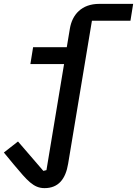

<svg xmlns="http://www.w3.org/2000/svg" viewBox="-42 -760 708 992"><path d="M188 212C260 212 297 165 310 86L433 -653H632L646 -740H471C379 -740 331 -684 319 -612L303 -516H129L115 -429H289L198 119L182 123L51 -29L-22 28L30 91C99 173 131 212 188 212Z"/></svg>

Font: IBM Mono Medium
Style: Italic
Weight: 500
Italic angle: -9°
Monospace: yes
Designer: Mike Abbink, Paul van der Laan, Pieter van Rosmalen
Foundry: Bold Monday
Version: Version 2.3